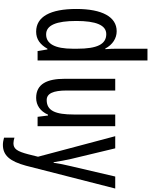

<svg xmlns="http://www.w3.org/2000/svg" viewBox="124 -924 1040 1328"><g transform="rotate(90 644.0 -260.0)"><path d="M199 10C251 10 288 -17 317 -68H322L333 0H398V-760H317V-542C317 -521 318 -498 320 -468H316C289 -519 245 -547 196 -547C97 -547 42 -447 42 -268C42 -87 96 10 199 10ZM218 -59C154 -59 125 -130 125 -268C125 -402 153 -475 216 -475C286 -475 317 -412 317 -274V-244C317 -120 283 -59 218 -59Z M853 -537H772V-251C772 -123 746 -63 672 -63C627 -63 606 -107 606 -202V-537H525V-187C525 -67 560 10 657 10C708 10 750 -19 773 -72H779L788 0H853Z M922 -537 1064 -3 1047 65C1027 141 1010 167 971 167C959 167 945 164 932 160V232C950 237 966 240 982 240C1055 240 1096 191 1126 81L1284 -537H1201L1130 -233C1119 -188 1111 -148 1106 -111H1102C1096 -153 1087 -195 1079 -233L1006 -537Z"/></g></svg>

Font: Noto Sans Lao Looped ExtraCondensed
Style: Regular
Weight: 400
Width: 2
Designer: Mark Frömberg, Ben Mitchell
Foundry: The Fontpad Ltd
Version: Version 1.003